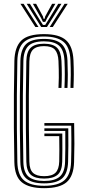

<svg xmlns="http://www.w3.org/2000/svg" viewBox="-20 -987 456 1014"><path d="M213 6.8Q133.9 6.8 95.7 -24Q57.4 -54.7 55.8 -131.1Q53.9 -225.4 53.3 -312.6Q52.6 -399.9 53.4 -486.7Q54.1 -573.4 56 -665.9Q57.7 -738.1 92.2 -772.4Q126.7 -806.8 212.4 -806.8Q292.6 -806.8 328.6 -774.7Q364.6 -742.5 368 -669Q369.8 -628.2 369.8 -595.8Q369.8 -563.4 368 -522.5H352.1Q353.5 -555.5 353.8 -589.9Q354.1 -624.4 352.1 -668.5Q349.2 -738.4 315.1 -766.3Q281 -794.2 212.4 -794.2Q139.5 -794.2 106.4 -764.6Q73.2 -735 71.6 -665.2Q69.7 -574.6 69.1 -484.6Q68.4 -394.6 69.2 -306.2Q70 -217.8 71.6 -131.5Q73.1 -62.1 107.3 -34Q141.5 -5.8 213 -5.8Q287.2 -5.8 320.2 -35.1Q353.3 -64.4 355.4 -131.5Q356.3 -161.5 356.7 -190.4Q357.1 -219.4 357 -251.7Q356.9 -283.9 356.1 -323.2H214.4V-336.9H371.6Q373 -273.5 372.9 -228Q372.7 -182.4 371.2 -131.1Q369 -57.3 332.3 -25.3Q295.6 6.8 213 6.8ZM213 -18.5Q148.7 -18.5 118.8 -44.4Q88.9 -70.4 87.4 -132.5Q85.6 -218.1 84.9 -304.4Q84.3 -390.7 84.9 -480.3Q85.6 -570 87.7 -665.3Q89.3 -724.5 116.7 -753Q144.2 -781.5 212.4 -781.5Q275.8 -781.5 304.7 -755.2Q333.6 -728.8 336.3 -667.8Q338.1 -627 338.1 -594.8Q338.1 -562.6 336.3 -522.5H320.4Q322.2 -561.8 322.2 -594Q322.3 -626.2 320.5 -666.4Q317.9 -722.2 292.4 -745.4Q267 -768.7 212.4 -768.7Q153.6 -768.7 129.2 -743.6Q104.8 -718.5 103.5 -664.9Q101.5 -571.7 100.8 -483.8Q100.1 -396 100.8 -309.2Q101.4 -222.4 103.3 -132.2Q104.7 -75.6 131.7 -53.4Q158.7 -31.3 213 -31.3Q269.4 -31.3 295.8 -54.3Q322.2 -77.4 323.7 -132.6Q324.6 -166.4 325 -202.3Q325.4 -238.2 324.8 -295.6H214.4V-309.4H340.6Q341.1 -264.7 341 -218.6Q340.8 -172.5 339.6 -132.2Q337.7 -70.8 308 -44.6Q278.2 -18.5 213 -18.5ZM213 -43.9Q165.8 -43.9 143 -63.8Q120.3 -83.7 119.1 -132.6Q117.4 -220.9 116.7 -307.5Q115.9 -394.1 116.6 -482.4Q117.3 -570.7 119.1 -664.2Q120.3 -714.3 142.5 -735.2Q164.8 -756.1 212.4 -756.1Q259.5 -756.1 280.9 -735.1Q302.4 -714.1 304.6 -665.6Q306.4 -626.3 306.4 -594Q306.4 -561.8 304.6 -522.5H288.8Q290.3 -554 290.6 -576Q290.8 -598 290.3 -618.4Q289.8 -638.8 288.8 -665.1Q287 -704.8 270.5 -724.1Q254 -743.4 212.4 -743.4Q172.2 -743.4 154 -724.8Q135.9 -706.2 135 -661.9Q133.1 -573.7 132.4 -484.6Q131.8 -395.5 132.6 -307.3Q133.3 -219.1 135 -133.4Q135.8 -91.3 154.6 -73.9Q173.4 -56.6 213 -56.6Q254.9 -56.6 273.3 -74.9Q291.6 -93.2 292.8 -134.3Q293.5 -163.2 293.5 -196.5Q293.5 -229.8 292.8 -268.1H214.4V-281.9H309Q309.5 -234.5 309.4 -196.7Q309.3 -158.8 308.6 -133.3Q307.4 -83.7 283.9 -63.8Q260.5 -43.9 213 -43.9ZM88 -966.8H104.8L183.2 -844.4H166.7ZM121 -966.8H138.2L191.3 -879.6L206.9 -855.4H218.8L234.2 -879.6L287.3 -966.8H304.5L228 -844.4H197.5ZM153.6 -966.8H170.8L206.8 -900.3L210.2 -887.6H215.5L218.7 -900.3L255.1 -966.8H272.3L228.9 -891.6L218.9 -871.5H206.8L196.9 -891.6ZM320.7 -966.8H337.5L258.8 -844.4H242.3Z"/></svg>

Font: Big Shoulders Inline Text Thin
Style: Regular
Weight: 100
Designer: Patric King
Foundry: XO Type Co
Version: Version 2.002